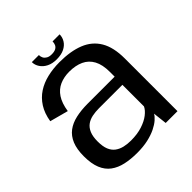

<svg xmlns="http://www.w3.org/2000/svg" viewBox="-190 -832 972 972"><g transform="rotate(-45 296.0 -346.0)"><path d="M240 5.5Q283.5 5.5 317.8 -2.2Q352 -10 377 -22.2Q402 -34.5 418 -48.5Q434 -62.5 440.5 -75L449 0H533.5V-377Q533.5 -457 504.8 -505.5Q476 -554 421 -576Q366 -598 287 -598Q240 -598 199 -588.2Q158 -578.5 125.8 -557.5Q93.5 -536.5 71.8 -502.5Q50 -468.5 42 -419.5L141 -393Q148.5 -442.5 168.2 -472.2Q188 -502 218.5 -515.5Q249 -529 287.5 -529Q332 -529 364.5 -514Q397 -499 414.5 -466.8Q432 -434.5 432 -382V-348.5H238.5Q192 -348.5 154.5 -340Q117 -331.5 90.8 -311.8Q64.5 -292 50.5 -258.2Q36.5 -224.5 36.5 -173.5Q36.5 -120.5 50.8 -85.8Q65 -51 92.2 -31Q119.5 -11 156.8 -2.8Q194 5.5 240 5.5ZM262 -61Q236.5 -61 214 -66.2Q191.5 -71.5 174.5 -84Q157.5 -96.5 148.2 -119Q139 -141.5 139 -177.5Q139 -212.5 148.5 -235Q158 -257.5 174.8 -269.8Q191.5 -282 214 -286.8Q236.5 -291.5 262 -291.5H430.5V-137Q422 -118.5 399.5 -101Q377 -83.5 342.2 -72.2Q307.5 -61 262 -61ZM287 -617.5Q319.5 -617.5 341.8 -628.5Q364 -639.5 375.2 -657.8Q386.5 -676 386.5 -697H336Q336 -685 331.5 -675Q327 -665 316.2 -659.2Q305.5 -653.5 287 -653.5Q270 -653.5 259.2 -659.5Q248.5 -665.5 243.2 -675Q238 -684.5 238 -697H187.5Q187.5 -676 199.8 -657.8Q212 -639.5 234 -628.5Q256 -617.5 287 -617.5Z"/></g></svg>

Font: Anybody Thin
Style: Regular
Weight: 400
Version: Version 1.113;gftools[0.9.25]